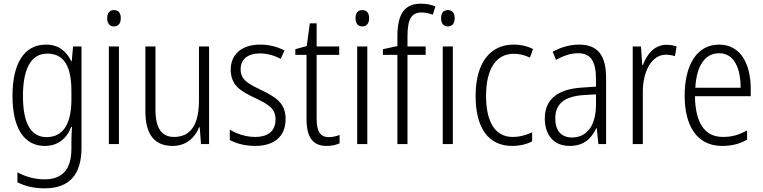

<svg xmlns="http://www.w3.org/2000/svg" viewBox="-20 -785 4156 1046"><path d="M230 -542C111 -542 48 -438 48 -263C48 -84 113 10 224 10C294 10 343 -28 368 -94H372C370 -63 369 -33 369 -6V25C369 136 321 192 223 192C167 192 118 177 75 154V208C116 229 163 241 223 241C363 241 424 161 424 19V-532H378L371 -452H368C341 -507 299 -542 230 -542ZM238 -493C332 -493 369 -418 369 -290V-240C369 -126 333 -38 234 -38C149 -38 105 -112 105 -262C105 -407 147 -493 238 -493Z M601 -730C576 -730 564 -713 564 -686C564 -658 577 -641 601 -641C625 -641 638 -658 638 -686C638 -713 626 -730 601 -730ZM628 -532H573V0H628Z M1119 -532H1064V-241C1064 -105 1019 -39 928 -39C862 -39 827 -85 827 -187V-532H772V-178C772 -55 820 10 920 10C995 10 1042 -35 1065 -92H1068L1075 0H1119Z M1536 -137C1536 -226 1478 -258 1402 -295C1328 -331 1291 -351 1291 -408C1291 -463 1331 -494 1396 -494C1436 -494 1477 -482 1509 -464L1530 -510C1492 -530 1447 -542 1397 -542C1297 -542 1237 -489 1237 -406C1237 -320 1291 -288 1370 -251C1444 -216 1481 -193 1481 -135C1481 -75 1446 -39 1369 -39C1319 -39 1269 -56 1232 -79V-22C1264 -5 1311 10 1370 10C1477 10 1536 -44 1536 -137Z M1771 -38C1723 -38 1705 -72 1705 -138V-486H1828V-532H1705V-658H1668L1651 -534L1589 -517V-486H1650V-135C1650 -36 1685 10 1759 10C1788 10 1812 4 1830 -4V-50C1814 -43 1793 -38 1771 -38Z M1954 -730C1929 -730 1917 -713 1917 -686C1917 -658 1930 -641 1954 -641C1978 -641 1991 -658 1991 -686C1991 -713 1979 -730 1954 -730ZM1981 -532H1926V0H1981Z M2299 -486V-532H2200V-587C2200 -681 2221 -717 2277 -717C2297 -717 2319 -712 2338 -705L2352 -750C2330 -759 2305 -765 2273 -765C2182 -765 2145 -706 2145 -587V-534L2066 -517V-486H2145V0H2200V-486ZM2420 -730C2395 -730 2383 -713 2383 -686C2383 -658 2396 -641 2420 -641C2444 -641 2457 -658 2457 -686C2457 -713 2445 -730 2420 -730ZM2447 -532H2392V0H2447Z M2770 10C2811 10 2850 1 2879 -15V-64C2847 -49 2811 -39 2773 -39C2674 -39 2628 -126 2628 -263C2628 -410 2683 -492 2779 -492C2808 -492 2839 -485 2867 -471L2884 -518C2855 -533 2819 -542 2778 -542C2650 -542 2571 -442 2571 -262C2571 -89 2640 10 2770 10Z M3134 -542C3082 -542 3032 -526 2991 -503L3009 -459C3051 -482 3090 -495 3129 -495C3195 -495 3227 -456 3227 -353V-313L3152 -308C3019 -300 2948 -245 2948 -139C2948 -52 2995 10 3083 10C3162 10 3201 -30 3229 -87H3231L3240 0H3282V-359C3282 -485 3236 -542 3134 -542ZM3227 -271V-217C3227 -105 3181 -36 3096 -36C3039 -36 3005 -72 3005 -140C3005 -219 3055 -260 3159 -267Z M3611 -541C3545 -541 3504 -489 3482 -430H3479L3472 -532H3427V0H3482V-285C3482 -397 3531 -487 3607 -487C3625 -487 3642 -484 3657 -479L3666 -532C3649 -538 3629 -541 3611 -541Z M3898 -542C3776 -542 3710 -431 3710 -263C3710 -98 3778 10 3914 10C3968 10 4009 -1 4050 -24V-75C4004 -49 3967 -39 3918 -39C3819 -39 3768 -116 3766 -261H4070V-301C4070 -436 4015 -542 3898 -542ZM3898 -495C3979 -495 4015 -414 4015 -307H3768C3775 -431 3823 -495 3898 -495Z"/></svg>

Font: Noto Sans Display SemiCondensed Light
Style: Regular
Weight: 300
Width: 4
Designer: Monotype Design Team
Foundry: Monotype Imaging Inc.
Version: Version 1.900